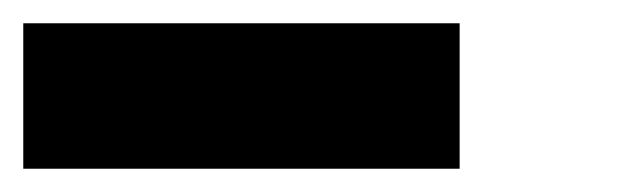

<svg xmlns="http://www.w3.org/2000/svg" viewBox="-20 -395 540 165"><path d="M0 -250V-375H375V-250Z"/></svg>

Font: Tiny5
Style: Regular
Weight: 400
Designer: Stefan Schmidt
Foundry: Made with Bits'n'Picas by Kreative Software
Version: Version 1.002; ttfautohint (v1.8.4.7-5d5b)